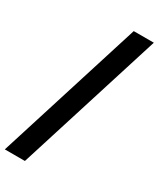

<svg xmlns="http://www.w3.org/2000/svg" viewBox="-236 -812 904 1093"><g transform="rotate(30 216.0 -265.0)"><path d="M0 210 299 -740H431L132 210Z"/></g></svg>

Font: Georama
Style: Bold
Weight: 700
Designer: Jean-Baptiste Levee
Foundry: Production Type
Version: Version 1.000